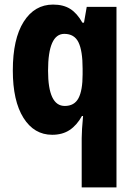

<svg xmlns="http://www.w3.org/2000/svg" viewBox="-20 -579 589 839"><path d="M337 25Q337 8 338.5 -16Q340 -40 343 -72H338Q316 -32 284.5 -11Q253 10 208 10Q129 10 82.5 -64Q36 -138 36 -271Q36 -409 83.5 -484Q131 -559 212 -559Q257 -559 287 -540Q317 -521 340 -480H347L359 -549H489V240H337ZM263 -116Q305 -116 323 -150Q341 -184 341 -254V-279Q341 -357 323 -394Q305 -431 261 -431Q190 -431 190 -270Q190 -116 263 -116Z"/></svg>

Font: Noto Sans Kannada Condensed ExtraBold
Style: Regular
Weight: 800
Width: 3
Designer: Jelle Bosma - Monotype Design Team
Foundry: Monotype Imaging Inc.
Version: Version 2.005; ttfautohint (v1.8.4.7-5d5b)